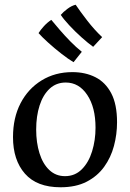

<svg xmlns="http://www.w3.org/2000/svg" viewBox="-20 -778 550 812"><path d="M236 14Q136 14 85.5 -43.5Q35 -101 35 -198Q35 -280 67 -341.5Q99 -403 156 -438Q213 -473 286 -473Q341 -473 383.5 -451.5Q426 -430 450.5 -383.5Q475 -337 475 -261Q475 -210 462 -161Q449 -112 420.5 -72.5Q392 -33 346.5 -9.5Q301 14 236 14ZM255 -33Q297 -33 326 -62Q355 -91 369.5 -138Q384 -185 384 -238Q384 -324 349 -376.5Q314 -429 258 -429Q218 -429 190 -403Q162 -377 147.5 -332Q133 -287 133 -230Q133 -175 147 -130Q161 -85 188.5 -59Q216 -33 255 -33ZM374 -580Q353 -595 325 -620Q297 -645 272.5 -671.5Q248 -698 237 -715Q247 -727 265 -740.5Q283 -754 300 -758Q318 -731 348.5 -691.5Q379 -652 412 -621ZM291 -515Q269 -528 239.5 -551Q210 -574 183.5 -598Q157 -622 143 -638Q151 -651 165.5 -667Q180 -683 197 -694Q211 -677 232 -652.5Q253 -628 277.5 -603Q302 -578 326 -559Z"/></svg>

Font: Maname
Style: Regular
Weight: 400
Designer: Pathum Egodawatta
Foundry: mooniak
Version: Version 1.000; ttfautohint (v1.8.4.7-5d5b)